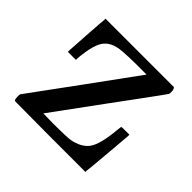

<svg xmlns="http://www.w3.org/2000/svg" viewBox="-116 -553 675 675"><g transform="rotate(45 222.0 -215.5)"><path d="M42 -263Q42 -265 47 -342.5Q52 -420 53 -423V-431H393Q399 -425 399 -415Q399 -403 398 -402L381 -378Q364 -355 330.5 -309Q297 -263 265 -220L134 -41L182 -40Q244 -40 268 -43Q311 -51 331 -77Q352 -105 359 -185L361 -201Q361 -202 381 -202H401V-196Q401 -195 393 -101Q385 -7 384 -6V0H209L34 -1L31 -3Q28 -8 28 -17Q28 -30 29 -31Q31 -33 161.5 -212Q292 -391 294 -394H236Q169 -393 152 -388Q127 -382 113 -367Q89 -344 82 -264V-255H42Z"/></g></svg>

Font: MathJax_Main
Style: Regular
Weight: 400
Version: Version 1.1